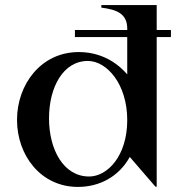

<svg xmlns="http://www.w3.org/2000/svg" viewBox="-20 -720 717 756"><path d="M275 -602V-574H481V-427C431 -485 364 -515 290 -515C141 -515 47 -387 47 -248C47 -109 140 16 287 16C371 16 448 -24 491 -102L592 15H597V-574H653V-602H597V-700H379V-690C442 -682 481 -665 481 -607V-602ZM331 -25C230 -25 173 -131 173 -254C173 -377 229 -480 326 -480C400 -480 481 -390 481 -247C481 -106 403 -25 331 -25Z"/></svg>

Font: Sprat Medium
Style: Regular
Weight: 500
Designer: Ethan Nakache
Foundry: Collletttivo
Version: Version 2.000;Glyphs 3.2 (3217)